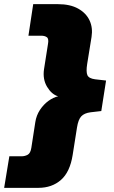

<svg xmlns="http://www.w3.org/2000/svg" viewBox="-69 -725 550 925"><path d="M-49 180 -24 28H34Q51 28 64.5 20.5Q78 13 82 -13L101 -136Q106 -169 123.5 -195.5Q141 -222 164.5 -239Q188 -256 211 -261Q180 -270 158 -306.5Q136 -343 143 -391L162 -512Q167 -538 157 -545.5Q147 -553 129 -553H68L91 -705H210Q269 -705 307.5 -683.5Q346 -662 362.5 -626.5Q379 -591 372 -547L351 -417Q345 -379 352 -363Q359 -347 389 -343L442 -337L419 -190L367 -184Q337 -180 322.5 -164.5Q308 -149 302 -111L281 22Q268 104 224.5 142Q181 180 116 180Z"/></svg>

Font: Mulish ExtraBlack
Style: Italic
Weight: 1000
Italic angle: -9°
Designer: Vernon Adams
Foundry: Vernon Adams
Version: Version 3.603; ttfautohint (v1.8.3)